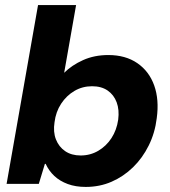

<svg xmlns="http://www.w3.org/2000/svg" viewBox="-20 -725 669 757"><path d="M318 12Q278 12 247 0.5Q216 -11 194.5 -31Q173 -51 160 -79H157L133 0H6L130 -705H280L233 -438Q263 -468 307.5 -488Q352 -508 407 -508Q475 -508 521.5 -476Q568 -444 588 -388Q608 -332 598 -259Q591 -201 566.5 -151.5Q542 -102 504.5 -65.5Q467 -29 420 -8.5Q373 12 318 12ZM298 -112Q336 -112 367.5 -130.5Q399 -149 419.5 -180.5Q440 -212 446 -253Q451 -292 440 -321.5Q429 -351 404.5 -368Q380 -385 343 -385Q305 -385 273.5 -366.5Q242 -348 221 -316Q200 -284 195 -243Q189 -205 200.5 -175.5Q212 -146 237 -129Q262 -112 298 -112Z"/></svg>

Font: DM Sans 36pt Black
Style: Italic
Weight: 900
Italic angle: -10°
Designer: Colophon Foundry, Jonny Pinhorn
Foundry: Colophon Foundry
Version: Version 4.004;gftools[0.9.30]